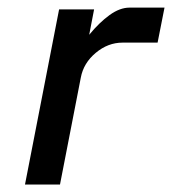

<svg xmlns="http://www.w3.org/2000/svg" viewBox="-20 -494 460 514"><path d="M326.7 -473.6H420.4L401.9 -379.9H308.1Q269 -379.9 236.3 -352.5Q203.6 -325.2 196.3 -286.1L140.6 0H46.9L138.2 -468.8H231.9L218.8 -400.9Q245.6 -433.6 273.2 -453.6Q300.8 -473.6 326.7 -473.6Z"/></svg>

Font: Lambda
Style: Italic
Weight: 400
Italic angle: -11°
Designer: GGBotNet
Version: 0.22